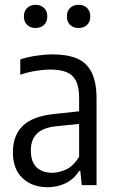

<svg xmlns="http://www.w3.org/2000/svg" viewBox="-20 -780 486 809"><path d="M180.2 8.8Q115.5 8.8 74.9 -29.5Q34.3 -67.9 34.3 -138.2Q34.3 -210.5 77.3 -251Q120.3 -291.5 212.2 -300.1L331.7 -313L342.1 -261L217.7 -248Q162.4 -242.8 136.2 -217.4Q109.9 -191.9 109.9 -146.8Q109.9 -98.3 133.9 -75.2Q157.8 -52 200.7 -52Q228.6 -52 259.1 -66.3Q289.6 -80.6 313.4 -119V-366.2Q313.4 -413.2 300 -439.5Q286.6 -465.7 259.7 -476.3Q232.8 -486.9 192.2 -486.9Q165.4 -486.9 132.1 -481.7Q98.8 -476.4 65.4 -465.2V-529.6Q95.1 -539.7 132.7 -545.3Q170.3 -550.8 203 -550.8Q263.7 -550.8 304.7 -533.3Q345.7 -515.9 366.3 -474.7Q386.8 -433.5 386.8 -363.1V0H324.4L318.5 -59.7H313.5Q290.9 -24.7 256.5 -8Q222 8.8 180.2 8.8ZM311.1 -662Q289.1 -662 275.5 -675Q261.8 -688.1 261.8 -710.5Q261.8 -733.2 275.5 -746.5Q289.1 -759.7 311.1 -759.7Q333.1 -759.7 346.8 -746.5Q360.4 -733.2 360.4 -710.5Q360.4 -688.1 346.8 -675Q333.1 -662 311.1 -662ZM130 -662Q108 -662 94.4 -675Q80.7 -688.1 80.7 -710.5Q80.7 -733.2 94.4 -746.5Q108 -759.7 130 -759.7Q152 -759.7 165.6 -746.5Q179.3 -733.2 179.3 -710.5Q179.3 -688.1 165.6 -675Q152 -662 130 -662Z"/></svg>

Font: Encode Sans Condensed Thin
Style: Regular
Weight: 100
Width: 3
Designer: Multiple Designers
Foundry: Impallari Type
Version: Version 3.002